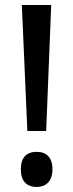

<svg xmlns="http://www.w3.org/2000/svg" viewBox="-20 -734 292 765"><path d="M164 -212 184 -714H67L89 -212ZM63 -59C63 -12 87 11 126 11C162 11 189 -11 189 -59C189 -108 164 -129 126 -129C86 -129 63 -107 63 -59Z"/></svg>

Font: Noto Sans Gujarati Condensed Medium
Style: Regular
Weight: 500
Width: 3
Designer: Jelle Bosma - Monotype Design Team, Universal Thirst
Foundry: Monotype Imaging Inc.
Version: Version 2.106